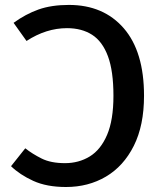

<svg xmlns="http://www.w3.org/2000/svg" viewBox="-20 -742 655 776"><path d="M258.5 -722.1Q398.5 -722.1 480.3 -627.7Q562.1 -533.3 562.1 -354.9Q562.1 -234.9 520.8 -152.6Q479.5 -70.3 408.2 -28.2Q336.9 13.8 246.7 13.8Q168.7 13.8 114.4 -11Q60 -35.9 24.6 -70.3L82.1 -142.6Q110.8 -120 148.2 -101.3Q185.6 -82.6 242.6 -82.6Q298.5 -82.6 342.8 -109.7Q387.2 -136.9 412.8 -196.9Q438.5 -256.9 438.5 -354.9Q438.5 -454.9 416.2 -514.9Q393.8 -574.9 352.1 -601.5Q310.3 -628.2 250.8 -628.2Q166.7 -628.2 87.2 -576.4L34.9 -649.7Q83.6 -685.1 135.6 -703.6Q187.7 -722.1 258.5 -722.1Z"/></svg>

Font: Fira Code Medium
Style: Regular
Weight: 500
Designer: Carrois Corporate, Edenspiekermann AG, Nikita Prokopov
Foundry: Carrois Corporate, Edenspiekermann AG, Nikita Prokopov
Version: Version 6.002